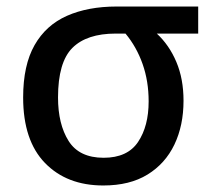

<svg xmlns="http://www.w3.org/2000/svg" viewBox="-20 -559 640 589"><path d="M297 10Q185 10 118 -59Q51 -128 51 -260Q51 -359 86 -420.5Q121 -482 185.5 -510.5Q250 -539 338 -539H588V-456H461Q499 -421 521 -369Q543 -317 543 -250Q543 -174 515 -115.5Q487 -57 432.5 -23.5Q378 10 297 10ZM298 -75Q371 -75 403.5 -123.5Q436 -172 436 -248Q436 -310 417.5 -362.5Q399 -415 365 -456H335Q246 -456 202 -412Q158 -368 158 -260Q158 -178 190.5 -126.5Q223 -75 298 -75Z"/></svg>

Font: Noto Sans Mono Medium
Style: Regular
Weight: 500
Designer: Monotype Design Team
Foundry: Monotype Imaging Inc.
Version: Version 2.014